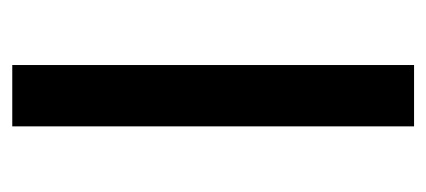

<svg xmlns="http://www.w3.org/2000/svg" viewBox="-211 -484 695 313"><g transform="rotate(90 136.5 -327.5)"><path d="M86 0V-655H186V0Z"/></g></svg>

Font: Source Sans 3 Medium
Style: Regular
Weight: 500
Designer: Paul D. Hunt
Foundry: Adobe
Version: Version 3.052;hotconv 1.1.0;makeotfexe 2.6.0